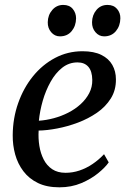

<svg xmlns="http://www.w3.org/2000/svg" viewBox="-20 -770 532 800"><path d="M433 -93.5Q419 -73 389.5 -48.8Q360 -24.5 318.8 -7Q277.5 10.5 227.5 10.5Q175 10.5 138 -7.5Q101 -25.5 77.5 -56.5Q54 -87.5 43.2 -126.5Q32.5 -165.5 33 -207Q33.5 -277.5 55.8 -340.5Q78 -403.5 117.2 -452Q156.5 -500.5 209.2 -528.5Q262 -556.5 324 -556.5Q371.5 -556.5 402.2 -541.2Q433 -526 448 -499.5Q463 -473 463 -439.5Q463.5 -394.5 441.8 -359.8Q420 -325 384 -300.2Q348 -275.5 305 -259.2Q262 -243 218.8 -234.8Q175.5 -226.5 141 -226Q139 -193.5 144 -162.2Q149 -131 162 -105.5Q175 -80 197.5 -65Q220 -50 253 -50Q283 -50 311.2 -59.5Q339.5 -69 365.5 -86.5Q391.5 -104 413.5 -127.5ZM303 -510Q267.5 -510 239.2 -487.8Q211 -465.5 190.8 -429.2Q170.5 -393 158.2 -350.5Q146 -308 142 -267Q172.5 -269 204.2 -277.5Q236 -286 264.8 -300.8Q293.5 -315.5 316 -336Q338.5 -356.5 351.8 -382Q365 -407.5 364.5 -437Q364 -473.5 348 -491.8Q332 -510 303 -510ZM229.5 -618.5Q208 -618.5 193.2 -635.8Q178.5 -653 179 -677.5Q179.5 -707.5 197.8 -728.5Q216 -749.5 243.5 -749.5Q269.5 -749.5 283.2 -732.8Q297 -716 297 -693.5Q296.5 -662 278.5 -640.2Q260.5 -618.5 229.5 -618.5ZM414 -618.5Q392.5 -618.5 377.8 -635.8Q363 -653 363.5 -677.5Q364 -707.5 381.8 -728.5Q399.5 -749.5 428 -749.5Q453.5 -749.5 467.8 -732.8Q482 -716 481.5 -693.5Q481 -662 462.8 -640.2Q444.5 -618.5 414 -618.5Z"/></svg>

Font: Merriweather 48pt
Style: Italic
Weight: 400
Italic angle: -7.8°
Version: Version 2.101